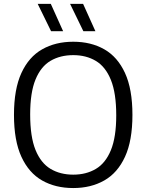

<svg xmlns="http://www.w3.org/2000/svg" viewBox="-20 -966 760 996"><path d="M360 9.5Q267.5 9.5 198.5 -29.8Q129.5 -69 91 -152.8Q52.5 -236.5 52.5 -370Q52.5 -503.5 91 -587.2Q129.5 -671 198.8 -710.2Q268 -749.5 360 -749.5Q452 -749.5 521 -710.2Q590 -671 628.5 -587.2Q667 -503.5 667 -370Q667 -236.5 628.5 -152.8Q590 -69 520.8 -29.8Q451.5 9.5 360 9.5ZM360 -60Q427 -60 477.2 -89.8Q527.5 -119.5 555.2 -187Q583 -254.5 583 -367.5Q583 -483 555.2 -551.5Q527.5 -620 477.2 -650Q427 -680 360 -680Q292.5 -680 242.2 -650.5Q192 -621 164.2 -553.5Q136.5 -486 136.5 -372.5Q136.5 -256.5 164.2 -188.2Q192 -120 242.2 -90Q292.5 -60 360 -60ZM412.5 -804 343.5 -946H411L475 -804ZM245 -804 175.5 -946H243.5L307.5 -804Z"/></svg>

Font: Encode Sans SC Condensed Thin
Style: Regular
Weight: 400
Version: Version 3.002